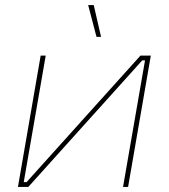

<svg xmlns="http://www.w3.org/2000/svg" viewBox="-20 -740 668 760"><path d="M141 -520H161L74 -19H85L536 -520H577L487 0H467L554 -501H543L92 0H51ZM329 -720H351L380 -594H362Z"/></svg>

Font: Fixel Italic Variable 20240409 Display Thin
Style: Italic
Weight: 100
Italic angle: -10°
Designer: AlfaBravo + MacPaw
Foundry: Kyrylo Tkachov, Marchela Mozhyna, Serhii Makarenko, Maria Weinstein, Zakhar Kryvoshyya
Version: Version 1.211;Glyphs 3.2 (3225)